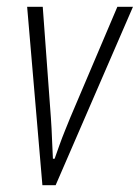

<svg xmlns="http://www.w3.org/2000/svg" viewBox="-20 -546 412 566"><path d="M105 0 60 -526H106L130 -199Q131 -188 132 -166.5Q133 -145 134 -121Q135 -97 136 -78H141Q147 -95 155 -117.5Q163 -140 172 -162Q181 -184 187 -199L326 -526H372L144 0Z"/></svg>

Font: Archivo Condensed Thin
Style: Italic
Weight: 250
Width: 3
Italic angle: -10°
Designer: Hector Gatti
Foundry: Omnibus-Type
Version: Version 2.001